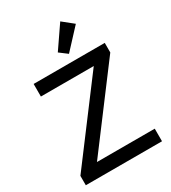

<svg xmlns="http://www.w3.org/2000/svg" viewBox="-226 -1071 1057 1186"><g transform="rotate(-30 303.0 -478.0)"><path d="M28.3 0V-66.9L439 -613.3H62V-703.1H569.3V-634.8L159.7 -89.8H571.8V0ZM344.2 -754.9 288.6 -796.9 397.5 -955.6 473.6 -894.5Z"/></g></svg>

Font: Schibsted Grotesk Medium
Style: Regular
Weight: 500
Designer: Bakken & Baeck AS, Henrik Kongsvoll
Foundry: Schibsted ASA
Version: Version 1.100;gftools[0.9.25]